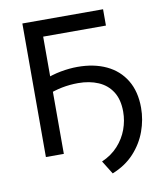

<svg xmlns="http://www.w3.org/2000/svg" viewBox="-91 -774 841 991"><g transform="rotate(-10 329.0 -278.5)"><path d="M94 0V-700H517V-614.5H188V0ZM419 143 375.5 73Q427 50.5 460.8 13.2Q494.5 -24 511 -69.2Q527.5 -114.5 527.5 -161.5Q527.5 -225.5 501.2 -266.5Q475 -307.5 429 -327.2Q383 -347 323.5 -347Q280 -347 238.2 -338.8Q196.5 -330.5 152.5 -312.5V-393.5Q201 -413 247 -421.5Q293 -430 335 -430Q421.5 -430 486 -399.5Q550.5 -369 586.2 -309.8Q622 -250.5 622 -165.5Q622 -103 600 -42.5Q578 18 533 66.8Q488 115.5 419 143Z"/></g></svg>

Font: Geologica Cursive Light
Style: Regular
Weight: 300
Designer: Sindre Bremnes, Frode Helland
Foundry: Monokrom Skriftforlag AS
Version: Version 1.010;gftools[0.9.28]